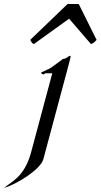

<svg xmlns="http://www.w3.org/2000/svg" viewBox="-121 -691 492 938"><path d="M350.9 -496.1 263.6 -671.4H209L26.7 -496.1C32.8 -485.8 33.4 -481 44.2 -475.6L216.6 -599.6L323.5 -475.6C334.9 -480 338 -482.4 350.9 -496.1ZM222.2 -418.5C216.9 -418.5 209.3 -412.1 203.4 -408.2C196.7 -403.3 185.8 -402.8 185.8 -402.8C185.8 -402.8 159.2 -381.8 134 -364.3C112.8 -349.1 82 -339.8 80 -335.9C78.3 -331.5 89.5 -327.6 92.9 -327.6C95.8 -327.6 98.7 -333 98.7 -333H134.4L31 52.7C-2.7 178.7 -70.9 198.2 -100.6 227.1C-38.5 208.5 77.4 136.7 90.7 86.9L216.6 -382.8C224.2 -411.1 225.6 -418.5 222.2 -418.5Z"/></svg>

Font: Pierce
Style: Oblique
Weight: 400
Italic angle: -15°
Version: Version 0.2.0